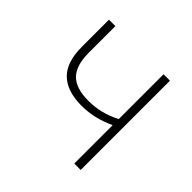

<svg xmlns="http://www.w3.org/2000/svg" viewBox="-138 -668 806 806"><g transform="rotate(45 265.0 -265.0)"><path d="M401 0V-228Q362 -210 325.5 -201.5Q289 -193 251 -193Q165 -193 121 -235.5Q77 -278 77 -369V-530H115V-373Q115 -296 149 -262Q183 -228 256 -228Q294 -228 329 -236.5Q364 -245 401 -264V-530H439V0Z"/></g></svg>

Font: Noto Sans Mono Condensed ExtraLight
Style: Regular
Weight: 200
Width: 3
Designer: Monotype Design Team
Foundry: Monotype Imaging Inc.
Version: Version 2.014; ttfautohint (v1.8.4.7-5d5b)